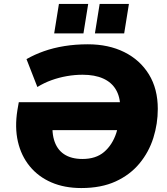

<svg xmlns="http://www.w3.org/2000/svg" viewBox="-20 -940 847 971"><path d="M391 11Q306 11 240 -17.5Q174 -46 130.5 -99Q87 -152 70.5 -224Q54 -296 68 -383L75 -423H644L623 -282H191L250 -353Q239 -282 253 -233.5Q267 -185 303.5 -160.5Q340 -136 397 -136Q465 -136 506.5 -171.5Q548 -207 568 -267Q588 -327 588 -397Q588 -450 566 -487Q544 -524 501.5 -543Q459 -562 398 -562Q358 -562 318 -555Q278 -548 240.5 -534.5Q203 -521 169 -500L114 -641Q154 -664 202 -681Q250 -698 306 -707Q362 -716 424 -716Q529 -716 608.5 -676.5Q688 -637 733 -564Q778 -491 778 -389Q778 -314 755.5 -242.5Q733 -171 685.5 -113.5Q638 -56 565 -22.5Q492 11 391 11ZM460 -771 484 -920H632L608 -771ZM254 -771 278 -920H426L402 -771Z"/></svg>

Font: Nunito Sans 12pt Black
Style: Italic
Weight: 900
Italic angle: -9°
Designer: Vernon Adams
Foundry: Vernon Adams
Version: Version 3.101;gftools[0.9.27]